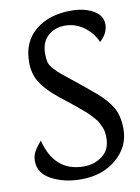

<svg xmlns="http://www.w3.org/2000/svg" viewBox="-98 -954 758 1036"><g transform="rotate(-10 281.5 -436.0)"><path d="M187 -684Q187 -656 191.5 -638Q196 -620 215.5 -598.5Q235 -577 253.5 -562Q272 -547 322 -507Q372 -467 424.5 -422.5Q477 -378 505 -331Q533 -284 533 -211Q533 -115 456.5 -49Q380 17 262 17Q170 17 101 -19.5Q32 -56 32 -123Q32 -152 45 -175Q58 -198 83 -227Q127 -49 288 -49Q346 -49 390 -82Q434 -115 434 -180Q434 -217 425 -236.5Q416 -256 410.5 -267Q405 -278 391 -293.5Q377 -309 368 -318.5Q359 -328 337 -346.5Q315 -365 302.5 -375.5Q290 -386 260 -409.5Q230 -433 213 -447Q155 -494 124.5 -541Q94 -588 94 -654Q94 -765 169 -827Q244 -889 365 -889Q437 -889 486 -861Q535 -833 535 -784Q535 -735 490 -695Q470 -745 423 -780Q376 -815 318.5 -815Q261 -815 224 -780.5Q187 -746 187 -684Z"/></g></svg>

Font: Paprika
Style: Regular
Weight: 400
Designer: Eduardo Rodriguez Tunni
Foundry: Eduardo Rodriguez Tunni
Version: Version 1.001